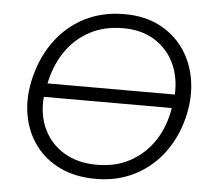

<svg xmlns="http://www.w3.org/2000/svg" viewBox="-52 -782 922 848"><g transform="rotate(5 409.0 -358.0)"><path d="M402.5 10Q312.5 10 244.8 -22.2Q177 -54.5 135 -110.8Q93 -167 79 -240.2Q65 -313.5 82 -395Q104 -496.5 157.2 -570.8Q210.5 -645 289.2 -685.5Q368 -726 466.5 -726Q554.5 -726 620.8 -692.5Q687 -659 728.5 -600.8Q770 -542.5 783.2 -467.5Q796.5 -392.5 779 -310Q758.5 -215.5 706.8 -143.2Q655 -71 577.2 -30.5Q499.5 10 402.5 10ZM466.5 -663.5Q382 -663.5 317.8 -629Q253.5 -594.5 212 -533.2Q170.5 -472 154 -391.5H718.5Q722 -469.5 692.5 -530.8Q663 -592 605.2 -627.8Q547.5 -663.5 466.5 -663.5ZM403 -52.5Q487 -52.5 551.5 -88.5Q616 -124.5 656.8 -187.2Q697.5 -250 710 -331H143Q136 -251 166 -188Q196 -125 256.5 -88.8Q317 -52.5 403 -52.5Z"/></g></svg>

Font: Commissioner Light
Style: Italic
Weight: 300
Italic angle: -12°
Designer: Kostas Bartsokas
Foundry: Kostas Bartsokas
Version: Version 1.000; ttfautohint (v1.8.3)